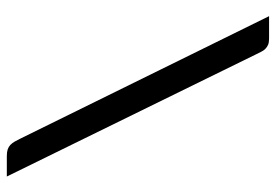

<svg xmlns="http://www.w3.org/2000/svg" viewBox="-143 -666 809 563"><g transform="rotate(-90 261.5 -384.5)"><path d="M495.6 0H429.7Q418.5 0 411.6 -2.9Q404.8 -5.9 399.7 -11Q394.5 -16.1 390.9 -23.7Q387.2 -31.2 382.8 -40L25.4 -769H85.4Q97.2 -769 105 -766.4Q112.8 -763.7 118.2 -758.5Q123.5 -753.4 127.9 -745.8Q132.3 -738.3 136.7 -729Z"/></g></svg>

Font: Artifika
Style: Medium
Weight: 500
Designer: Yulya Zhdanova | Cyreal.org
Foundry: Yulya Zhdanova | Cyreal
Version: Version 1.000